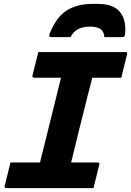

<svg xmlns="http://www.w3.org/2000/svg" viewBox="-20 -968 675 988"><path d="M461 0H13Q2 0 4 -11Q12 -44 19 -71.5Q26 -99 34 -132H186Q190 -148 195 -169.5Q200 -191 204 -205Q226 -295 249 -386Q272 -477 294 -568H155Q150 -568 148 -571.5Q146 -575 147 -579Q155 -612 162 -639.5Q169 -667 177 -700H626Q638 -700 634 -689Q626 -656 619 -628.5Q612 -601 604 -568H454Q451 -551 445.5 -530.5Q440 -510 436 -495Q413 -405 390.5 -313.5Q368 -222 346 -132H483Q488 -132 490.5 -128.5Q493 -125 491 -121Q483 -88 476 -60.5Q469 -33 461 0ZM343 -777H246Q236 -777 234 -780.5Q232 -784 236 -796Q269 -879 322.5 -913.5Q376 -948 456 -948H484Q561 -948 595.5 -908.5Q630 -869 624 -796Q623 -784 619.5 -780.5Q616 -777 606 -777H517Q515 -807 496 -819Q477 -831 443 -831Q409 -831 383.5 -819Q358 -807 343 -777Z"/></svg>

Font: Recursive Mn Lnr St XBd
Style: Italic
Weight: 800
Italic angle: -15°
Monospace: yes
Version: Version 1.079;hotconv 1.0.112;makeotfexe 2.5.65598; ttfautoh